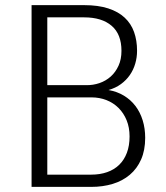

<svg xmlns="http://www.w3.org/2000/svg" viewBox="-20 -731 650 751"><path d="M165 -397.9H317.4Q344.2 -397.5 369.1 -406Q394 -414.6 413.1 -431.6Q432.1 -448.7 443.6 -473.9Q455.1 -499 455.1 -532.2Q455.1 -597.2 416.7 -630.1Q378.4 -663.1 309.1 -663.1H165ZM165 -350.1V-47.9H336.9Q371.1 -47.9 398.9 -57.6Q426.8 -67.4 446.3 -86.4Q465.8 -105.5 476.3 -133.3Q486.8 -161.1 486.8 -197.3Q486.8 -232.4 475.3 -260.5Q463.9 -288.6 443.8 -308.6Q423.8 -328.6 396.5 -339.4Q369.1 -350.1 337.9 -350.1ZM103.5 0V-710.9H309.1Q363.8 -710.9 403.1 -698.2Q442.4 -685.5 467.5 -662.1Q492.7 -638.7 504.4 -605.7Q516.1 -572.8 516.1 -532.2Q516.1 -506.3 509 -482.2Q502 -458 488 -437.7Q474.1 -417.5 453.1 -402.1Q432.1 -386.7 404.3 -378.9Q438 -373 464.6 -356.9Q491.2 -340.8 509.8 -316.4Q528.3 -292 538.1 -260.3Q547.9 -228.5 547.9 -191.9Q547.9 -143.6 532 -107.4Q516.1 -71.3 487.8 -47.4Q459.5 -23.4 420.9 -11.7Q382.3 0 336.9 0Z"/></svg>

Font: Ufes Sans Light
Style: Regular
Weight: 200
Designer: Ricardo Esteves & Thais Bronze
Foundry: ProDesignUfes - Ricardo Esteves, Thais Bronze (This is a derivative work, based on Roboto family, by Christian Robertson
Version: Version 2.0